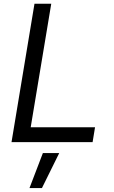

<svg xmlns="http://www.w3.org/2000/svg" viewBox="-20 -747 598 1009"><path d="M466.6 0 479.4 -78.1H141.3L249.3 -727.3H161.2L40.5 0ZM200.3 241.5 291.2 57.5H205.3L134.9 241.5Z"/></svg>

Font: Riot Sans 2.0
Style: Italic
Weight: 400
Italic angle: -9.39999°
Designer: Rasmus Andersson
Foundry: rsms
Version: Version 3.006;hotconv 1.0.109;makeotfexe 2.5.65596